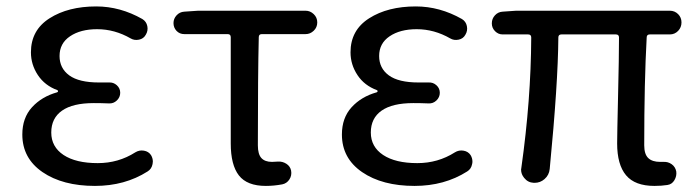

<svg xmlns="http://www.w3.org/2000/svg" viewBox="-20 -577 2208 609"><path d="M281.2 12.7Q178.7 12.7 114.7 -31.2Q50.8 -75.2 50.8 -150.4Q50.8 -203.1 81.5 -236.8Q112.3 -270.5 161.1 -284.2Q164.1 -285.2 164.1 -287.6Q164.1 -290 162.1 -291Q122.1 -305.7 100.1 -338.9Q78.1 -372.1 78.1 -411.1Q78.1 -481.4 137.2 -519Q196.3 -556.6 285.2 -556.6Q361.3 -556.6 431.6 -516.6Q444.3 -508.8 447.3 -494.1Q450.2 -479.5 442.4 -466.8Q435.5 -454.1 420.9 -451.2Q406.2 -448.2 394.5 -455.1Q343.8 -484.4 288.1 -484.4Q235.4 -484.4 202.1 -461.9Q168.9 -439.5 168.9 -399.4Q168.9 -360.4 199.7 -337.9Q230.5 -315.4 293.9 -315.4Q309.6 -315.4 325.2 -315.4Q339.8 -316.4 350.6 -306.6Q361.3 -296.9 361.3 -282.7Q361.3 -268.6 350.6 -258.3Q339.8 -248 325.2 -249Q300.8 -250 277.3 -250Q210.9 -250 176.8 -226.1Q142.6 -202.1 142.6 -156.7Q142.6 -111.3 181.6 -85.4Q220.7 -59.6 290 -59.6Q355.5 -59.6 409.2 -93.8Q421.9 -101.6 436.5 -99.1Q451.2 -96.7 459 -85Q464.8 -75.2 464.8 -64.5Q464.8 -60.5 463.9 -56.6Q460.9 -41 448.2 -33.2Q376 12.7 281.2 12.7Z M823.2 12.7Q763.7 12.7 737.8 -20.5Q711.9 -53.7 711.9 -122.1V-459Q711.9 -468.8 702.1 -468.8H564.5Q549.8 -468.8 540 -479Q530.3 -489.3 530.3 -503.9Q530.3 -517.6 540 -528.3Q549.8 -539.1 564.5 -540L608.4 -543H949.2Q963.9 -543 975.1 -532.2Q986.3 -521.5 986.3 -505.9Q986.3 -490.2 975.1 -479.5Q963.9 -468.8 949.2 -468.8H810.5Q800.8 -468.8 800.8 -459Q797.9 -339.8 797.9 -116.2Q797.9 -87.9 809.1 -75.7Q820.3 -63.5 842.8 -63.5Q851.6 -63.5 861.3 -64.5Q876 -65.4 888.2 -57.6Q900.4 -49.8 903.3 -36.1Q906.2 -20.5 897.9 -7.8Q889.6 4.9 875 7.8Q848.6 12.7 823.2 12.7Z M1294.9 12.7Q1192.4 12.7 1128.4 -31.2Q1064.5 -75.2 1064.5 -150.4Q1064.5 -203.1 1095.2 -236.8Q1126 -270.5 1174.8 -284.2Q1177.7 -285.2 1177.7 -287.6Q1177.7 -290 1175.8 -291Q1135.7 -305.7 1113.8 -338.9Q1091.8 -372.1 1091.8 -411.1Q1091.8 -481.4 1150.9 -519Q1210 -556.6 1298.8 -556.6Q1375 -556.6 1445.3 -516.6Q1458 -508.8 1460.9 -494.1Q1463.9 -479.5 1456.1 -466.8Q1449.2 -454.1 1434.6 -451.2Q1419.9 -448.2 1408.2 -455.1Q1357.4 -484.4 1301.8 -484.4Q1249 -484.4 1215.8 -461.9Q1182.6 -439.5 1182.6 -399.4Q1182.6 -360.4 1213.4 -337.9Q1244.1 -315.4 1307.6 -315.4Q1323.2 -315.4 1338.9 -315.4Q1353.5 -316.4 1364.3 -306.6Q1375 -296.9 1375 -282.7Q1375 -268.6 1364.3 -258.3Q1353.5 -248 1338.9 -249Q1314.5 -250 1291 -250Q1224.6 -250 1190.4 -226.1Q1156.2 -202.1 1156.2 -156.7Q1156.2 -111.3 1195.3 -85.4Q1234.4 -59.6 1303.7 -59.6Q1369.1 -59.6 1422.9 -93.8Q1435.5 -101.6 1450.2 -99.1Q1464.8 -96.7 1472.7 -85Q1478.5 -75.2 1478.5 -64.5Q1478.5 -60.5 1477.5 -56.6Q1474.6 -41 1461.9 -33.2Q1389.6 12.7 1294.9 12.7Z M2055.7 12.7Q1994.1 12.7 1965.8 -21Q1937.5 -54.7 1937.5 -122.1Q1937.5 -148.4 1940.4 -272.5Q1943.4 -396.5 1943.4 -458Q1943.4 -467.8 1933.6 -467.8H1760.7Q1751 -467.8 1751 -458Q1750 -312.5 1723.6 -41Q1721.7 -21.5 1707 -8.8Q1693.4 2.9 1675.8 2.9Q1673.8 2.9 1672.9 2.9Q1654.3 2 1642.6 -12.7Q1632.8 -24.4 1632.8 -39.1Q1632.8 -42 1633.8 -45.9Q1664.1 -260.7 1665 -458Q1665 -467.8 1655.3 -467.8H1574.2Q1560.5 -467.8 1550.3 -478Q1540 -488.3 1540 -502.9Q1540 -517.6 1549.8 -528.3Q1559.6 -539.1 1574.2 -540L1617.2 -543H2104.5Q2120.1 -543 2130.9 -532.2Q2141.6 -521.5 2141.6 -505.9Q2141.6 -490.2 2130.9 -479Q2120.1 -467.8 2104.5 -467.8H2041Q2031.2 -467.8 2031.2 -458Q2023.4 -317.4 2023.4 -116.2Q2023.4 -87.9 2036.1 -75.7Q2048.8 -63.5 2074.2 -63.5Q2079.1 -63.5 2084 -63.5Q2098.6 -64.5 2110.4 -56.2Q2122.1 -47.9 2125 -33.2Q2127 -18.6 2119.1 -5.4Q2111.3 7.8 2096.7 9.8Q2078.1 12.7 2055.7 12.7Z"/></svg>

Font: irohamaru Regular
Style: Regular
Weight: 400
Designer: [Source Han Sans]
Ryoko NISHIZUKA  (kana & ideographs); Paul D. Hunt (Latin, Greek & Cyrillic); Wenlong ZHANG  (bopomofo
Version: Version 1.00